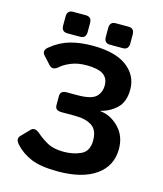

<svg xmlns="http://www.w3.org/2000/svg" viewBox="-128 -967 918 1079"><g transform="rotate(15 330.5 -427.5)"><path d="M60.5 -73.2Q36.1 -101.1 56.2 -121.6L103 -169.9Q123.5 -191.4 156.7 -161.6Q180.2 -140.6 216.8 -119.6Q253.4 -98.6 313.5 -98.6Q370.6 -98.6 414.3 -119.6Q458 -140.6 458 -202.1Q458 -263.7 421.6 -287.1Q385.3 -310.5 325.2 -310.5H244.1Q207.5 -310.5 207.5 -341.3V-394Q207.5 -425.8 244.1 -425.8H304.7Q387.2 -425.8 414.1 -451.7Q440.9 -477.5 440.9 -518.6Q440.9 -561 410.4 -581.3Q379.9 -601.6 313.5 -601.6Q262.2 -601.6 223.9 -585.7Q185.5 -569.8 166.5 -552.2Q134.8 -523.4 112.3 -547.9L71.8 -592.3Q48.8 -617.2 78.1 -641.1Q130.4 -684.1 188.2 -700.4Q246.1 -716.8 318.4 -716.8Q450.2 -716.8 517.8 -666Q585.4 -615.2 585.4 -533.2Q585.4 -462.9 547.6 -425.5Q509.8 -388.2 454.6 -374.5V-372.6Q515.6 -366.2 563 -317.9Q610.4 -269.5 610.4 -193.8Q610.4 -95.2 531.5 -39.3Q452.6 16.6 311 16.6Q210.4 16.6 154.1 -7.1Q97.7 -30.8 60.5 -73.2ZM162.1 -747.1Q127.9 -747.1 127.9 -783.7V-835.4Q127.9 -872.1 162.1 -872.1H236.3Q270.5 -872.1 270.5 -835.4V-783.7Q270.5 -747.1 236.3 -747.1ZM410.2 -747.1Q376 -747.1 376 -783.7V-835.4Q376 -872.1 410.2 -872.1H484.4Q518.6 -872.1 518.6 -835.4V-783.7Q518.6 -747.1 484.4 -747.1Z"/></g></svg>

Font: Istok Web
Style: Bold
Weight: 700
Designer: Andrey V. Panov
Foundry: Andrey V. Panov
Version: Version 1.0.2g